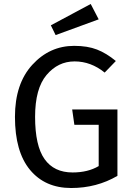

<svg xmlns="http://www.w3.org/2000/svg" viewBox="-20 -931 671 963"><path d="M435 -911 475 -834 259 -755 235 -804ZM352 -701Q419 -701 466.5 -682.5Q514 -664 561 -625L505 -567Q436 -623 354 -623Q271 -623 213.5 -555Q156 -487 156 -345Q156 -200 203.5 -133Q251 -66 344 -66Q421 -66 475 -98V-305H353L342 -382H569V-49Q465 12 337 12Q206 12 130.5 -79Q55 -170 55 -345Q55 -511 142 -606Q229 -701 352 -701Z"/></svg>

Font: Fira Sans
Style: Regular
Weight: 400
Designer: Carrois Corporate & Edenspiekermann AG
Foundry: Carrois Corporate GbR & Edenspiekermann AG
Version: Version 4.106;PS 004.106;hotconv 1.0.70;makeotf.lib2.5.58329